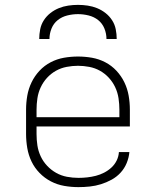

<svg xmlns="http://www.w3.org/2000/svg" viewBox="-20 -760 640 788"><path d="M302 8Q273 8 244 3Q215 -2 189 -15.5Q163 -29 142.5 -50Q122 -71 109.5 -97Q97 -123 92 -152Q87 -181 87 -210V-310Q87 -339 92 -367.5Q97 -396 109.5 -422Q122 -448 142 -469.5Q162 -491 188 -504.5Q214 -518 242.5 -523Q271 -528 300 -528Q329 -528 357.5 -523Q386 -518 412 -504.5Q438 -491 458 -469.5Q478 -448 490.5 -422Q503 -396 508 -367.5Q513 -339 513 -310V-241H130V-210Q130 -186 133.5 -163Q137 -140 147 -118.5Q157 -97 173.5 -79.5Q190 -62 210.5 -50.5Q231 -39 254.5 -34.5Q278 -30 302 -30Q320 -30 338 -32Q356 -34 373.5 -38.5Q391 -43 407.5 -51.5Q424 -60 437.5 -72.5Q451 -85 459 -101.5Q467 -118 468 -136H511Q509 -113 500 -91Q491 -69 475 -51.5Q459 -34 438 -22.5Q417 -11 394.5 -4Q372 3 348.5 5.5Q325 8 302 8ZM130 -279H470V-310Q470 -333 466.5 -356.5Q463 -380 453 -401.5Q443 -423 427 -440.5Q411 -458 390.5 -469.5Q370 -481 346.5 -485.5Q323 -490 300 -490Q277 -490 253.5 -485.5Q230 -481 209.5 -469.5Q189 -458 173 -440.5Q157 -423 147 -401.5Q137 -380 133.5 -356.5Q130 -333 130 -310ZM141 -600Q141 -620 145 -640Q149 -660 160 -677Q171 -694 187 -706.5Q203 -719 221.5 -726.5Q240 -734 260 -737Q280 -740 300 -740Q320 -740 340 -737Q360 -734 378.5 -726.5Q397 -719 413 -706.5Q429 -694 440 -677Q451 -660 455 -640Q459 -620 459 -600H417Q417 -622 408.5 -643Q400 -664 383 -677.5Q366 -691 344 -696.5Q322 -702 300 -702Q278 -702 256 -696.5Q234 -691 217 -677.5Q200 -664 191.5 -643Q183 -622 183 -600Z"/></svg>

Font: Iosevka SS04 XLt Ex
Style: Regular
Weight: 200
Width: 7
Monospace: yes
Designer: Belleve Invis
Foundry: Belleve Invis
Version: Version 19.0.0; ttfautohint (v1.8.4)